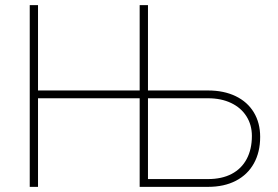

<svg xmlns="http://www.w3.org/2000/svg" viewBox="-20 -727 1082 747"><path d="M95.7 -707H127.9V-375H523.4V-707H555.7V-375H789.1Q851.1 -375 897 -352.8Q942.9 -330.6 967.5 -289.8Q992.2 -249 992.2 -194.3Q992.2 -135.3 967.8 -91.3Q943.4 -47.4 897.7 -23.7Q852.1 0 789.1 0H523.4V-344.7H127.9V0H95.7ZM789.1 -30.3Q843.3 -30.3 881.6 -50.5Q919.9 -70.8 939.9 -108.6Q960 -146.5 960 -198.2Q960 -241.2 938.7 -274.7Q917.5 -308.1 878.9 -326.4Q840.3 -344.7 789.1 -344.7H555.7V-30.3Z"/></svg>

Font: Pretendard Std Thin
Style: Regular
Weight: 100
Designer: Base glyphs from Inter by Rasmus Andersson; Hangeul glyphs from Noto Sans CJK(Source Han Sans) by Jang Soo-young and Kan
Foundry: Kil Hyung-jin
Version: Version 1.309